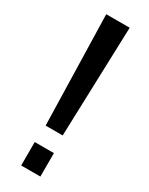

<svg xmlns="http://www.w3.org/2000/svg" viewBox="-188 -738 606 780"><g transform="rotate(30 115.0 -347.5)"><path d="M73 -185 60 -700H170L153 -185ZM68 5V-105H158V5Z"/></g></svg>

Font: Cuprum
Style: Regular
Weight: 400
Designer: Jovanny Lemonad
Foundry: Jovanny Lemonad
Version: Version 3.000